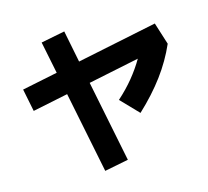

<svg xmlns="http://www.w3.org/2000/svg" viewBox="-119 -934 1239 1143"><g transform="rotate(-15 500.0 -362.5)"><path d="M539 41 392 70 291 -430 73 -385 45 -524 264 -569 224 -766 371 -795 410 -599 904 -701 947 -565Q905 -469 840.5 -382Q776 -295 684 -209L580 -317Q635 -366 677.5 -418Q720 -470 752 -525L438 -460Z"/></g></svg>

Font: Murecho
Style: Bold
Weight: 700
Designer: Neil Summerour
Foundry: Positype
Version: Version 1.010; ttfautohint (v1.8.3)